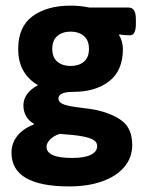

<svg xmlns="http://www.w3.org/2000/svg" viewBox="-20 -481 514 685"><path d="M21 64Q21 30.3 41.3 4.4Q61.5 -21.5 100.1 -36.6L100.6 -40Q83 -49.3 73.2 -66.4Q63.5 -83.5 63.5 -105Q63.5 -127 76.9 -145.5Q90.3 -164.1 115.7 -177.2Q82.5 -195.8 63.7 -228Q44.9 -260.3 44.9 -306.6Q44.9 -385.7 96.4 -423.3Q147.9 -460.9 231.9 -460.9Q267.1 -460.9 298.8 -454.1H438.5Q452.1 -454.1 458.5 -443.6Q464.8 -433.1 464.8 -410.6V-396Q464.8 -355 443.8 -355Q436.5 -355 424.1 -356Q411.6 -356.9 406.2 -358.4L404.8 -355Q410.6 -347.2 414.6 -333.3Q418.5 -319.3 418.5 -306.6Q418.5 -229 369.6 -191.2Q320.8 -153.3 241.7 -153.3Q188.5 -153.3 188.5 -129.4Q188.5 -118.7 199.2 -112.5Q210 -106.4 226.8 -103Q243.7 -99.6 274.9 -95.7Q297.4 -93.3 316.9 -89.8Q378.4 -77.6 415 -50Q451.7 -22.5 451.7 36.6Q451.7 81.1 423.8 114.3Q396 147.5 345.2 165.8Q294.4 184.1 227.5 184.1Q21 184.1 21 64ZM297.4 -306.6Q297.4 -337.4 279.1 -352.8Q260.7 -368.2 231.9 -368.2Q203.1 -368.2 184.8 -352.8Q166.5 -337.4 166.5 -306.6Q166.5 -275.9 184.8 -260.7Q203.1 -245.6 231.9 -245.6Q260.7 -245.6 279.1 -260.7Q297.4 -275.9 297.4 -306.6ZM326.7 40Q326.7 26.4 313.7 18.3Q300.8 10.3 272.2 5.1Q243.7 0 192.4 -3.4Q170.4 4.4 158.2 17.1Q146 29.8 146 43.5Q146 62 168.5 72.3Q190.9 82.5 237.3 82.5Q281.2 82.5 304 71.3Q326.7 60.1 326.7 40Z"/></svg>

Font: Jaldi
Style: Bold
Weight: 400
Designer: Pablo Cosgaya and Nicolas Silva
Foundry: Omnibus-Type
Version: Version 1.007